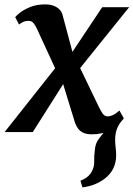

<svg xmlns="http://www.w3.org/2000/svg" viewBox="-44 -586 592 852"><path d="M322 245.5 313 216Q335 207 347.5 195.5Q360 184 367 167.5Q374.5 150.5 374 128.5Q373.5 106.5 376.5 83Q378.5 50 395.2 29.2Q412 8.5 424.5 -8.5L495.5 -49Q479.5 -29.5 473 -8.5Q466.5 12.5 467 37.5Q467 51 469.2 68.8Q471.5 86.5 471.5 103Q471.5 134.5 459 160.8Q446.5 187 420.5 207Q400.5 222 376.5 231.8Q352.5 241.5 322 245.5ZM362.5 10Q341 10 326.5 3.5Q312 -3 303 -14.8Q294 -26.5 288.5 -42.5L220.5 -264L265 -258L101.5 0H-23.5L234.5 -326L223.5 -233.5L120 -458Q114 -471.5 105.5 -482.5Q97 -493.5 83.5 -493.5Q69.5 -493.5 59 -488.8Q48.5 -484 40.5 -477L23.5 -510Q27.5 -516 44.5 -529.5Q61.5 -543 90 -554.8Q118.5 -566.5 156.5 -566.5Q178 -566.5 193.8 -560.5Q209.5 -554.5 219.8 -544.2Q230 -534 233.5 -520L291.5 -303.5L247.5 -311L409.5 -554H529L277.5 -241.5L288 -333L392.5 -116Q401 -98 410.2 -83.8Q419.5 -69.5 434.5 -69.5Q444 -69.5 456.2 -75Q468.5 -80.5 486 -95.5L505.5 -61Q501 -54 484.5 -36.8Q468 -19.5 437.8 -4.8Q407.5 10 362.5 10Z"/></svg>

Font: Merriweather 20pt SemiBold
Style: Italic
Weight: 600
Italic angle: -7.8°
Version: Version 2.101